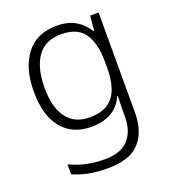

<svg xmlns="http://www.w3.org/2000/svg" viewBox="-141 -646 882 991"><g transform="rotate(-20 299.5 -151.0)"><path d="M283 -542Q345 -542 386.5 -517.5Q428 -493 453 -451H457L465 -532H511V17Q511 122 457 181Q403 240 282 240Q222 240 175.5 230.5Q129 221 92 204V149Q129 168 178 179.5Q227 191 284 191Q371 191 413 145Q455 99 455 20V-11Q455 -32 455.5 -53.5Q456 -75 457 -94H454Q408 10 276 10Q173 10 115 -60Q57 -130 57 -262Q57 -391 115 -466.5Q173 -542 283 -542ZM289 -493Q202 -493 159 -432Q116 -371 116 -261Q116 -153 159 -96Q202 -39 283 -39Q349 -39 386.5 -65.5Q424 -92 439.5 -139Q455 -186 455 -246V-281Q455 -382 417.5 -437.5Q380 -493 289 -493Z"/></g></svg>

Font: Noto Sans Gurmukhi UI Light
Style: Regular
Weight: 300
Designer: Jelle Bosma - Monotype Design Team
Foundry: Monotype Imaging Inc.
Version: Version 2.004; ttfautohint (v1.8.4.7-5d5b)